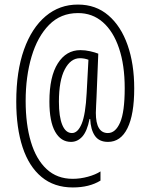

<svg xmlns="http://www.w3.org/2000/svg" viewBox="-20 -739 661 848"><path d="M572.8 -348.6Q572.8 -233.4 543 -172.9Q513.2 -112.3 457 -112.3Q417.5 -112.3 398.9 -139.6Q380.4 -167 378.4 -213.4H375.5Q364.7 -159.2 343.5 -135.7Q322.3 -112.3 293.5 -112.3Q249 -112.3 223.6 -157.2Q198.2 -202.1 198.2 -290.5Q198.2 -400.9 235.4 -459.2Q272.5 -517.6 335 -517.6Q356.4 -517.6 377.9 -512.7Q399.4 -507.8 414.1 -502L406.2 -307.6Q405.8 -292.5 404.5 -272.7Q403.3 -252.9 403.3 -240.7Q403.3 -151.4 456.5 -151.4Q490.2 -151.4 510.5 -198Q530.8 -244.6 530.8 -349.6Q530.8 -451.7 505.6 -526.1Q480.5 -600.6 434.1 -641.1Q387.7 -681.6 324.2 -681.2Q248 -681.2 196.8 -629.2Q145.5 -577.1 119.4 -489Q93.3 -400.9 93.3 -293Q93.3 -189.9 116.5 -112.5Q139.6 -35.2 185.8 7.8Q231.9 50.8 301.3 50.8Q334.5 50.8 368.4 41.5Q402.3 32.2 423.8 18.1V58.6Q374.5 88.9 301.8 88.9Q219.2 88.9 163.6 42.7Q107.9 -3.4 79.8 -88.6Q51.8 -173.8 51.8 -290.5Q51.8 -423.8 85.9 -519.8Q120.1 -615.7 181.6 -667.5Q243.2 -719.2 324.7 -718.8Q403.3 -718.8 458.7 -671.1Q514.2 -623.5 543.5 -540Q572.8 -456.5 572.8 -348.6ZM240.2 -289.6Q240.2 -223.1 255.1 -187.3Q270 -151.4 297.9 -151.4Q323.7 -151.4 340.8 -192.4Q357.9 -233.4 362.8 -329.1L370.6 -475.1Q352.5 -481.9 333 -481.9Q292 -481.9 266.1 -432.6Q240.2 -383.3 240.2 -289.6Z"/></svg>

Font: Open Sans Condensed Light
Style: Regular
Weight: 300
Width: 3
Designer: Monotype Design Team
Foundry: Monotype Imaging Inc.
Version: Version 3.003; ttfautohint (v1.8.4)